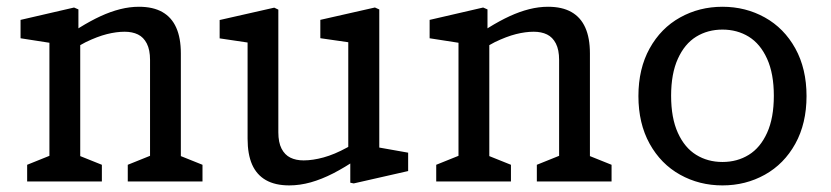

<svg xmlns="http://www.w3.org/2000/svg" viewBox="-20 -550 2520 582"><path d="M367.3 -50.5 455 -85.8 434.8 -47.2V-368.5Q434.8 -399 425 -418.1Q415.2 -437.2 398.2 -445.5Q381.2 -453.8 357.8 -453.8Q333 -453.8 304.1 -446.6Q275.2 -439.3 239.8 -422.2Q216.3 -410.3 191.3 -393.8L194.3 -448.8Q203.5 -455 208.1 -457.8Q212.7 -460.7 221.5 -466.5Q254.7 -487 284.8 -500.9Q315 -514.8 344.2 -522.2Q373.3 -529.5 401.3 -529.5Q444 -529.5 472.2 -513.5Q500.3 -497.5 514.2 -466.2Q528.2 -435 528.2 -388V-44.3L505.8 -85.8L593.8 -50.5V0H367.3ZM62.3 -50.5 150 -85.8 129.8 -47.2V-448.3L156 -416.3L42.3 -434V-489.7L204.5 -527.2L217.7 -521.5V-432.7L223.2 -425.7V-44.3L200.8 -85.8L288.8 -50.5V0H62.3Z M730.5 -129.5V-449.7L756.8 -417.2L645.8 -433.7V-489.3L811.3 -526.8L823.7 -520.8V-149Q823.7 -118.5 833.4 -99.5Q843.2 -80.5 860.1 -72.2Q877 -63.8 900.3 -63.8Q928 -63.8 960.8 -72.8Q993.7 -81.8 1032 -102.7Q1045 -109.3 1063.8 -121.8V-68.8Q1024.8 -42.3 990.1 -24.5Q955.3 -6.7 922.1 2.7Q888.8 12 856.8 12Q814.2 12 786.1 -4Q758 -20 744.2 -51.2Q730.5 -82.5 730.5 -129.5ZM1041.8 -72.2 1035.7 -84V-445.5L1057.8 -418.8L951 -434.2V-489.8L1116.5 -527.3L1129.7 -521.3V-80.2L1107.3 -106.7L1217.2 -87.2V-31.5L1052.2 6L1041.8 3.8Z M1607.3 -50.5 1695 -85.8 1674.8 -47.2V-368.5Q1674.8 -399 1665 -418.1Q1655.2 -437.2 1638.2 -445.5Q1621.2 -453.8 1597.8 -453.8Q1573 -453.8 1544.1 -446.6Q1515.2 -439.3 1479.8 -422.2Q1456.3 -410.3 1431.3 -393.8L1434.3 -448.8Q1443.5 -455 1448.1 -457.8Q1452.7 -460.7 1461.5 -466.5Q1494.7 -487 1524.8 -500.9Q1555 -514.8 1584.2 -522.2Q1613.3 -529.5 1641.3 -529.5Q1684 -529.5 1712.2 -513.5Q1740.3 -497.5 1754.2 -466.2Q1768.2 -435 1768.2 -388V-44.3L1745.8 -85.8L1833.8 -50.5V0H1607.3ZM1302.3 -50.5 1390 -85.8 1369.8 -47.2V-448.3L1396 -416.3L1282.3 -434V-489.7L1444.5 -527.2L1457.7 -521.5V-432.7L1463.2 -425.7V-44.3L1440.8 -85.8L1528.8 -50.5V0H1302.3Z M1915.2 -258.8Q1915.2 -341.7 1949.2 -403.2Q1983.3 -464.7 2041.6 -497.1Q2099.8 -529.5 2170 -529.5Q2240.2 -529.5 2298.4 -497.1Q2356.7 -464.7 2390.8 -403.2Q2424.8 -341.7 2424.8 -258.8Q2424.8 -175.8 2390.8 -114.3Q2356.7 -52.8 2298.4 -20.4Q2240.2 12 2170 12Q2099.8 12 2041.6 -20.4Q1983.3 -52.8 1949.2 -114.3Q1915.2 -175.8 1915.2 -258.8ZM2325.7 -259.7Q2325.7 -326.8 2305.2 -371.9Q2284.8 -417 2249.8 -438.7Q2214.7 -460.3 2170 -460.3Q2125.3 -460.3 2090.2 -438.7Q2055.2 -417 2034.8 -371.9Q2014.3 -326.8 2014.3 -259.7Q2014.3 -192.3 2034.8 -147.3Q2055.2 -102.3 2090.2 -80.7Q2125.3 -59 2170 -59Q2214.7 -59 2249.8 -80.7Q2284.8 -102.3 2305.2 -147.3Q2325.7 -192.3 2325.7 -259.7Z"/></svg>

Font: Monaspace Xenon Var ExtraLight
Style: Regular
Weight: 200
Designer: Riley Cran and the Lettermatic Team
Version: Version 1.200 (Monaspace Xenon Var)